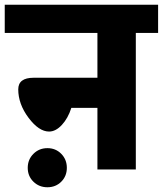

<svg xmlns="http://www.w3.org/2000/svg" viewBox="-40 -715 687 810"><path d="M627 -695V-576H533V0H371V-260H261Q247 -216 221 -188Q195 -160 167 -160Q124 -160 80.5 -218Q37 -276 37 -338Q37 -387 102 -387H371V-576H-20V-695ZM101 -66Q125 -90 160 -90Q195 -90 218.5 -66Q242 -42 242 -7Q242 28 218.5 51.5Q195 75 160 75Q125 75 101 51.5Q77 28 77 -7Q77 -42 101 -66Z"/></svg>

Font: FiraGO ExtraBold
Style: Regular
Weight: 800
Designer: bBox Type
Foundry: bBox Type GmbH
Version: Version 1.001;PS 001.001;hotconv 1.0.88;makeotf.lib2.5.64775